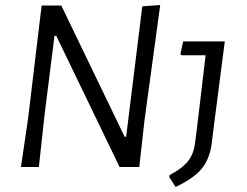

<svg xmlns="http://www.w3.org/2000/svg" viewBox="-20 -662 980 761"><path d="M553 -187 532 0H454L203 -520H196L157 -210L134 0H63L91 -190L145 -640H223L474 -120H480L544 -637L615 -642ZM828 -165 819 -92Q811 -32 779.5 6.5Q748 45 676 79L651 40L652 32Q702 6 725 -23Q748 -52 753 -95L761 -157L795 -443H699L695 -448L706 -498H871Z"/></svg>

Font: Alegreya Sans SC
Style: Italic
Weight: 400
Italic angle: -7°
Designer: Juan Pablo del Peral
Foundry: Huerta Tipografica
Version: Version 2.008; ttfautohint (v1.6)